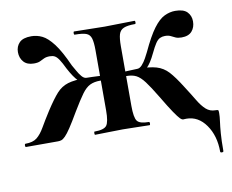

<svg xmlns="http://www.w3.org/2000/svg" viewBox="-69 -478 850 703"><g transform="rotate(-10 356.5 -126.0)"><path d="M696 140Q696 81 667.5 40.5Q639 0 595 0Q589 0 584 0.5Q579 1 572 -6Q565 -13 551 -33.5Q537 -54 512 -96Q488 -136 472.5 -156.5Q457 -177 442.5 -184.5Q428 -192 406 -192Q389 -192 368 -189L367 -207Q385 -208 412 -209.5Q439 -211 450 -211Q495 -211 520.5 -203.5Q546 -196 564.5 -176Q583 -156 608 -116Q628 -85 642 -61.5Q656 -38 670.5 -25Q685 -12 705 -12Q714 -12 715.5 -10.5Q717 -9 717 0Q717 14 714.5 31.5Q712 49 710 74.5Q708 100 708 140Q708 144 702 144Q696 144 696 140ZM-1 0Q-4 0 -4 -6Q-4 -12 -1 -12Q27 -12 42 -24Q57 -36 70.5 -59.5Q84 -83 105 -116Q131 -156 149 -176Q167 -196 191.5 -203.5Q216 -211 261 -211Q266 -211 282.5 -210.5Q299 -210 317.5 -209Q336 -208 346 -207L345 -189Q324 -192 308 -192Q286 -192 270.5 -184.5Q255 -177 240 -156.5Q225 -136 201 -96Q180 -60 167 -40.5Q154 -21 145.5 -12.5Q137 -4 131 -2Q125 0 118 0ZM261 -191Q245 -191 229 -207Q213 -223 195 -257Q184 -280 176 -292Q168 -304 160.5 -308Q153 -312 142 -312Q129 -312 120.5 -308Q112 -304 104 -300Q96 -296 81 -296Q56 -296 43 -310.5Q30 -325 30 -347Q30 -368 43.5 -382Q57 -396 88 -396Q109 -396 128.5 -386.5Q148 -377 169.5 -349Q191 -321 216 -265Q221 -257 228 -244Q235 -231 243.5 -221Q252 -211 261 -211ZM256 0Q254 0 254 -6Q254 -12 256 -12Q291 -12 301 -25Q311 -38 311 -81V-305Q311 -334 306.5 -349Q302 -364 288.5 -369Q275 -374 246 -374Q243 -374 243 -380Q243 -386 246 -386Q275 -386 303 -385Q331 -384 359 -384Q386 -384 414 -385Q442 -386 470 -386Q473 -386 473 -380Q473 -374 470 -374Q442 -374 428 -368Q414 -362 409.5 -347Q405 -332 405 -303V-81Q405 -38 414.5 -25Q424 -12 458 -12Q461 -12 461 -6Q461 0 458 0Q437 0 411.5 -1Q386 -2 359 -2Q331 -2 304.5 -1Q278 0 256 0ZM450 -191V-211Q459 -211 468 -221Q477 -231 484 -244Q491 -257 495 -265Q521 -321 542 -349Q563 -377 583 -386.5Q603 -396 623 -396Q654 -396 667.5 -382Q681 -368 681 -347Q681 -325 668.5 -310.5Q656 -296 630 -296Q616 -296 607.5 -300Q599 -304 591 -308Q583 -312 570 -312Q560 -312 551.5 -308Q543 -304 535 -292Q527 -280 516 -257Q500 -223 483.5 -207Q467 -191 450 -191Z"/></g></svg>

Font: Cormorant
Style: Bold
Weight: 700
Designer: Christian Thalmann (Catharsis Fonts)
Foundry: Catharsis Fonts
Version: Version 4.000